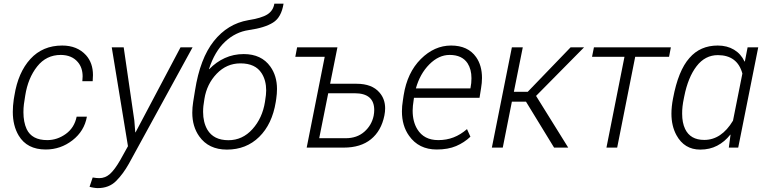

<svg xmlns="http://www.w3.org/2000/svg" viewBox="-20 -778 4028 1012"><path d="M221 10Q122.5 10 78.5 -63.5Q47.5 -115.5 47.5 -188.5Q47.5 -219.5 52.5 -254L56 -274.5Q75.5 -396.5 140.2 -467.2Q205 -538 308 -538Q387 -538 433.5 -487Q470 -446 470 -382.5Q470 -367 468.5 -350H414Q415.5 -362.5 415.5 -375Q415.5 -421.5 390 -451Q358.5 -488 300.5 -488.5Q224 -488.5 175.8 -427.5Q127.5 -366.5 113 -274.5Q108.5 -247.5 106 -228.5Q103.5 -209.5 103.5 -186.5Q103.5 -134.5 120.5 -97.5Q148 -39.5 229 -39.5Q281.5 -39.5 326.8 -72Q372 -104.5 384 -163H438Q424.5 -87 362 -38.5Q299.5 10 221 10Z M495 213.5Q486 213.5 472.5 211.2Q459 209 452 206.5L468.5 157.5Q489.5 161 503 161Q535 161 560 138.5Q585 116 614.5 64.5L654.5 -7.5L569 -528.5H632L688 -143L693 -80.5H694.5L931.5 -528.5H995L659.5 84.5Q629 139 591.8 176.2Q554.5 213.5 495 213.5Z M1176 10.5Q1079.5 10.5 1030 -59.5Q993.5 -111 993.5 -184Q993.5 -211 998.2 -241Q1003 -271 1008 -301.5Q1034.5 -470 1107 -561.2Q1179.5 -652.5 1288 -671.5Q1358.5 -682.5 1389.2 -702Q1420 -721.5 1426 -758.5H1474.5Q1463 -686 1419 -659Q1375.5 -631.5 1291.5 -619.5Q1221.5 -609.5 1166.5 -558.2Q1111.5 -507 1081.5 -414L1083 -413.5Q1119 -451 1165 -472Q1211 -493 1264.5 -493Q1358 -493 1405 -427Q1440 -378 1440 -309Q1440 -284 1436 -257L1433.5 -240.5Q1414.5 -123.5 1346.2 -56.5Q1278 10.5 1176 10.5ZM1184 -39Q1258 -39 1310.5 -97.2Q1363 -155.5 1376.5 -240.5L1377.5 -247.5Q1383 -279.5 1383 -301.5Q1383 -354.5 1359 -392Q1326 -444 1247.5 -444Q1174.5 -444 1122.2 -389.5Q1070 -335 1057.5 -257Q1053 -229 1052 -219Q1050.5 -205.5 1050.5 -188Q1050.5 -133.5 1073 -94.5Q1106 -39 1184 -39Z M1792 0H1596.5L1691.5 -478.5H1536.5L1546 -528.5H1758.5L1720 -336.5H1859.5Q1941 -336.5 1980.5 -290Q2010 -256 2010 -207Q2010 -189 2006 -169Q1989.5 -88 1935.2 -44Q1881 0 1792 0ZM1802 -49.5Q1861.5 -49.5 1900.2 -83.5Q1939 -117.5 1949.5 -168Q1952.5 -184 1952.5 -198Q1952.5 -286.5 1849.5 -286.5H1710L1662.5 -49.5Z M2282 10Q2187 10 2136 -62.5Q2098.5 -115 2098.5 -191Q2098.5 -218.5 2103.5 -248.5L2107.5 -275.5Q2126.5 -395.5 2198 -466.8Q2269.5 -538 2357.5 -538Q2446.5 -538 2489.5 -477Q2520.5 -433 2520.5 -367Q2520.5 -341.5 2515.5 -312.5L2507.5 -262.5H2162L2160.5 -252Q2155 -217.5 2155 -195Q2155 -137 2179.5 -97Q2214.5 -39.5 2290 -39.5Q2333.5 -39.5 2370.5 -53.8Q2407.5 -68 2441.5 -97.5L2459.5 -57.5Q2427 -26.5 2384.2 -8.2Q2341.5 10 2282 10ZM2459.5 -312Q2462.5 -329 2463.8 -340.2Q2465 -351.5 2465 -366Q2465 -412.5 2444.5 -444.5Q2415.5 -488.5 2350 -488.5Q2292.5 -488.5 2243 -438.8Q2193.5 -389 2172 -312Z M2975 0H2900.5L2752.5 -242H2678L2630 0H2572.5L2678 -528.5H2735.5L2688.5 -294H2761.5L2987.5 -528.5H3058.5L2805.5 -272.5Z M3233 0H3176.5L3271.5 -478.5H3100.5L3110.5 -528.5H3516L3506.5 -478.5H3328Z M3671 10.5Q3587 10.5 3545.5 -65.5Q3519 -114 3519 -179Q3519 -216 3527.5 -259.5Q3555 -406.5 3614 -472.5Q3670.5 -538 3763 -538Q3812.5 -538 3849 -516Q3885.5 -494 3904.5 -453.5L3906 -454L3920.5 -528.5H3976.5L3871 0H3821.5L3830.5 -67.5L3829.5 -68.5Q3799.5 -30.5 3760 -10Q3720.5 10.5 3671 10.5ZM3692 -40.5Q3782.5 -40.5 3843.5 -142L3893 -390.5Q3866.5 -487 3764 -487.5Q3696.5 -487.5 3651.5 -429Q3606.5 -370.5 3586.5 -269.5L3584.5 -259.5Q3575 -215 3575.5 -178.5Q3575.5 -131 3591 -98.5Q3618.5 -40.5 3692 -40.5Z"/></svg>

Font: Roberto Sans Light
Style: Italic
Weight: 300
Italic angle: -11°
Designer: Google
Version: Version 1.00;June 11, 2020;FontCreator 12.0.0.2522 64-bit; t